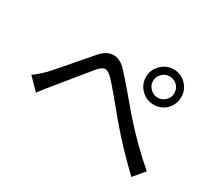

<svg xmlns="http://www.w3.org/2000/svg" viewBox="-131 -940 1262 1146"><g transform="rotate(30 500.0 -366.5)"><path d="M721.2 -535.2Q742.2 -513.2 772.9 -513.2Q803.2 -513.2 825.2 -535.2Q846.2 -556.2 846.2 -585.9Q846.2 -617.2 825.2 -638.2Q803.2 -659.2 772.9 -659.2Q742.2 -659.2 721.2 -638.2Q699.2 -617.2 699.2 -585.9Q699.2 -556.2 721.2 -535.2ZM687 -671.9Q723.1 -708 772.9 -708Q823.2 -708 858.9 -671.9Q894 -636.2 894 -585.9Q894 -536.1 858.9 -500Q823.2 -464.8 772.9 -464.8Q723.1 -464.8 687 -500Q650.9 -536.1 650.9 -585.9Q650.9 -636.2 687 -671.9ZM51.8 -254.9Q78.1 -271 126 -317.9Q136.2 -327.1 329.1 -551.8Q369.1 -599.1 414.1 -602.1Q462.9 -605 507.8 -556.2Q538.1 -523.9 598.1 -454.1L689.9 -345.2Q816.9 -201.2 937 -100.1L874 -24.9Q744.1 -147.9 644 -267.1Q506.8 -434.1 466.8 -476.1Q438 -505.9 416 -504.9Q395 -503.9 369.1 -473.1L188 -251Q151.9 -208 128.9 -175.8Z"/></g></svg>

Font: Black Ops One [rus by aLiNcE]
Style: Regular
Weight: 400
Designer: James Grieshaber
Foundry: James Grieshaber
Version: Version 1.002;May 25, 2024;FontCreator 13.0.0.2680 64-bit